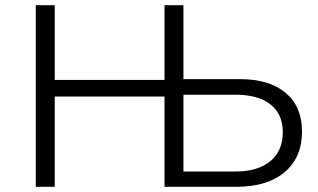

<svg xmlns="http://www.w3.org/2000/svg" viewBox="-20 -720 1224 740"><path d="M1144 -213Q1144 -113 1077 -56.5Q1010 0 891 0H614V-348H191V0H118V-700H191V-412H614V-700H687V-415H905Q1018 -415 1081 -362Q1144 -309 1144 -213ZM1070 -210Q1070 -280 1022.5 -317.5Q975 -355 887 -355H687V-59H887Q974 -59 1022 -99Q1070 -139 1070 -210Z"/></svg>

Font: APTA Sans Regular
Style: Regular
Weight: 400
Version: Version 7.200